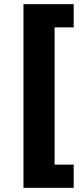

<svg xmlns="http://www.w3.org/2000/svg" viewBox="-20 -725 392 925"><path d="M93 180V-705H335V-593H243V68H335V180Z"/></svg>

Font: Nunito Sans 12pt ExtraLight
Style: Weight 830 Width 84 Optical size 12.0 YTLC 445
Weight: 830
Width: 4
Designer: Vernon Adams
Foundry: Vernon Adams
Version: Version 3.101;gftools[0.9.27]